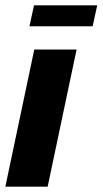

<svg xmlns="http://www.w3.org/2000/svg" viewBox="-27 -697 383 717"><path d="M101 -512H259L151 0H-7ZM100 -677H336L319 -599H83Z"/></svg>

Font: Decalotype ExtraBold Italic
Style: Regular
Weight: 800
Italic angle: -12°
Designer: Alfredo Marco Pradil
Foundry: Alfredo Marco Pradil
Version: Version 1.0